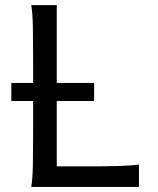

<svg xmlns="http://www.w3.org/2000/svg" viewBox="-20 -733 618 753"><path d="M109.9 -407.7V-500.5Q109.9 -572.8 108.9 -628.2Q107.9 -683.6 102.5 -712.9H202.6V-407.7H349.1V-336.9H202.6V-80.6H312Q348.1 -80.6 380.4 -80.8Q412.6 -81.1 439.9 -81.8Q467.3 -82.5 488.8 -84Q510.3 -85.4 524.9 -87.9V0H102.5Q107.9 -29.3 108.9 -84.7Q109.9 -140.1 109.9 -212.4V-336.9H24.4V-407.7Z"/></svg>

Font: Andika Eur
Style: Regular
Weight: 400
Designer: Victor Gaultney, Annie Olsen, Julie Remington, Don Collingsworth, Eric Hays, Becca Hirsbrunner
Foundry: SIL International
Version: Version 5.000